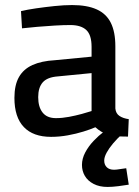

<svg xmlns="http://www.w3.org/2000/svg" viewBox="-20 -531 548 759"><path d="M182 10Q111 10 74 -29Q37 -68 37 -144Q37 -195 55 -226.5Q73 -258 108.5 -274Q144 -290 197 -293L342 -307V-346Q342 -393 321 -412.5Q300 -432 258 -432Q232 -432 197 -430Q162 -428 128 -425Q94 -422 67 -419L63 -487Q88 -493 122.5 -498Q157 -503 195 -507Q233 -511 265 -511Q324 -511 362 -494Q400 -477 418 -441Q436 -405 436 -348V-102Q438 -82 452.5 -72.5Q467 -63 489 -60L486 9Q472 9 458 8.5Q444 8 432 6Q420 4 409 1Q393 -3 380.5 -10.5Q368 -18 357 -28Q339 -20 310 -11Q281 -2 248 4Q215 10 182 10ZM201 -64Q226 -64 252.5 -69Q279 -74 303 -80.5Q327 -87 342 -92V-242L209 -229Q167 -226 149 -205.5Q131 -185 131 -147Q131 -108 148.5 -86Q166 -64 201 -64ZM405 208Q373 208 350 196Q327 184 315.5 164.5Q304 145 304 121Q304 96 317 71.5Q330 47 350 26Q370 5 390 -10L464 -2Q443 17 427 36Q411 55 401.5 72.5Q392 90 392 104Q392 120 402 130Q412 140 431 140Q440 140 454.5 137.5Q469 135 479 134L489 199Q471 202 447.5 205Q424 208 405 208Z"/></svg>

Font: Cairo Play SemiBold
Style: Regular
Weight: 600
Designer: Mohamed Gaber, Accademia di Belle Arti di Urbino
Foundry: Kief Type Foundry, Accademia di Belle Arti di Urbino
Version: Version 3.130;gftools[0.9.24]